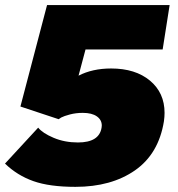

<svg xmlns="http://www.w3.org/2000/svg" viewBox="-33 -720 703 757"><path d="M-13.3 -75 117.5 -216.7Q135 -195 178.3 -176.7Q221.7 -158.3 274.2 -158.3Q358.3 -158.3 367.5 -216.7Q368.3 -219.2 368.3 -225Q368.3 -247.5 348.8 -261.2Q329.2 -275 293.3 -275Q266.7 -275 242.9 -268.8Q219.2 -262.5 208.3 -256.7L198.3 -250L47.5 -300L152.5 -700H635.8L608.3 -525H304.2L276.7 -421.7Q331.7 -450 405 -450Q500.8 -450 558.3 -402.1Q615.8 -354.2 615.8 -275Q615.8 -259.2 613.3 -241.7Q592.5 -113.3 499.2 -48.3Q405.8 16.7 264.2 16.7Q162.5 16.7 98.8 -5.8Q35 -28.3 -13.3 -75Z"/></svg>

Font: BoonTook
Style: Italic
Weight: 400
Italic angle: -9°
Designer: Sungsit Sawaiwan
Foundry: FontUni
Version: Version 3.0